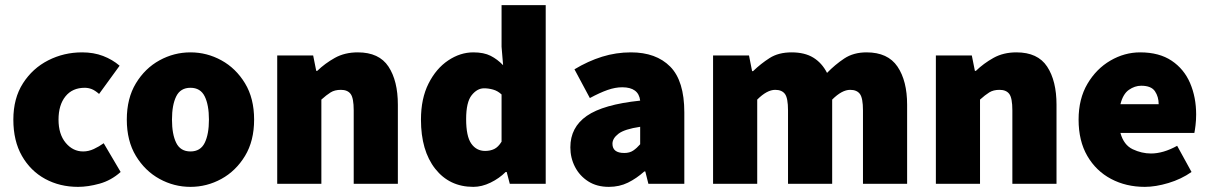

<svg xmlns="http://www.w3.org/2000/svg" viewBox="-20 -716 4716 748"><path d="M284 12Q213 12 156 -19Q99 -50 65.5 -108.5Q32 -167 32 -250Q32 -333 69.5 -391.5Q107 -450 168 -481Q229 -512 300 -512Q345 -512 381.5 -498Q418 -484 446 -460L366 -350Q350 -364 337 -369Q324 -374 310 -374Q262 -374 235 -340.5Q208 -307 208 -250Q208 -193 236 -159.5Q264 -126 304 -126Q325 -126 345.5 -135.5Q366 -145 384 -158L450 -46Q413 -13 368 -0.5Q323 12 284 12Z M722 12Q658 12 601.5 -19Q545 -50 509.5 -108.5Q474 -167 474 -250Q474 -333 509.5 -391.5Q545 -450 601.5 -481Q658 -512 722 -512Q786 -512 842.5 -481Q899 -450 934.5 -391.5Q970 -333 970 -250Q970 -167 934.5 -108.5Q899 -50 842.5 -19Q786 12 722 12ZM722 -126Q761 -126 777.5 -159.5Q794 -193 794 -250Q794 -307 777.5 -340.5Q761 -374 722 -374Q683 -374 666.5 -340.5Q650 -307 650 -250Q650 -193 666.5 -159.5Q683 -126 722 -126Z M1060 0V-500H1200L1212 -440H1216Q1246 -469 1284.5 -490.5Q1323 -512 1374 -512Q1457 -512 1493.5 -456.5Q1530 -401 1530 -308V0H1358V-286Q1358 -334 1346 -350Q1334 -366 1308 -366Q1284 -366 1268 -356Q1252 -346 1232 -328V0Z M1824 12Q1731 12 1675.5 -58.5Q1620 -129 1620 -250Q1620 -332 1649.5 -390.5Q1679 -449 1726 -480.5Q1773 -512 1824 -512Q1865 -512 1891.5 -498.5Q1918 -485 1940 -462L1934 -534V-696H2106V0H1966L1954 -46H1950Q1925 -21 1891 -4.5Q1857 12 1824 12ZM1870 -128Q1890 -128 1905.5 -135.5Q1921 -143 1934 -164V-348Q1919 -362 1901 -367Q1883 -372 1866 -372Q1839 -372 1817.5 -345Q1796 -318 1796 -252Q1796 -185 1816 -156.5Q1836 -128 1870 -128Z M2352 12Q2305 12 2271.5 -9.5Q2238 -31 2220 -66Q2202 -101 2202 -142Q2202 -220 2266 -264.5Q2330 -309 2474 -324Q2468 -376 2404 -376Q2377 -376 2347 -365.5Q2317 -355 2278 -334L2218 -446Q2271 -478 2325.5 -495Q2380 -512 2438 -512Q2536 -512 2591 -456.5Q2646 -401 2646 -278V0H2506L2494 -48H2490Q2460 -21 2426.5 -4.5Q2393 12 2352 12ZM2412 -120Q2433 -120 2447 -129.5Q2461 -139 2474 -154V-222Q2413 -213 2389.5 -195Q2366 -177 2366 -156Q2366 -120 2412 -120Z M2758 0V-500H2898L2910 -439H2914Q2944 -468 2978.5 -490Q3013 -512 3064 -512Q3115 -512 3148.5 -491.5Q3182 -471 3202 -432Q3233 -464 3269 -488Q3305 -512 3356 -512Q3439 -512 3476.5 -456.5Q3514 -401 3514 -308V0H3342V-286Q3342 -334 3330 -350Q3318 -366 3292 -366Q3260 -366 3222 -328V0H3050V-286Q3050 -334 3038 -350Q3026 -366 3000 -366Q2968 -366 2930 -328V0Z M3626 0V-500H3766L3778 -440H3782Q3812 -469 3850.5 -490.5Q3889 -512 3940 -512Q4023 -512 4059.5 -456.5Q4096 -401 4096 -308V0H3924V-286Q3924 -334 3912 -350Q3900 -366 3874 -366Q3850 -366 3834 -356Q3818 -346 3798 -328V0Z M4440 12Q4367 12 4308.5 -19Q4250 -50 4216 -108.5Q4182 -167 4182 -250Q4182 -331 4216.5 -389.5Q4251 -448 4306 -480Q4361 -512 4422 -512Q4496 -512 4544.5 -479.5Q4593 -447 4616.5 -392Q4640 -337 4640 -270Q4640 -248 4637.5 -227.5Q4635 -207 4633 -198H4345Q4358 -151 4393 -134.5Q4428 -118 4464 -118Q4512 -118 4566 -148L4622 -46Q4582 -18 4532 -3Q4482 12 4440 12ZM4426 -382Q4401 -382 4378 -366Q4355 -350 4345 -310H4494Q4494 -339 4479.5 -360.5Q4465 -382 4426 -382Z"/></svg>

Font: Assistant ExtraBold
Style: Regular
Weight: 800
Designer: Hebrew By Ben Nathan, Latin by Paul Hunt
Version: Version 3.000